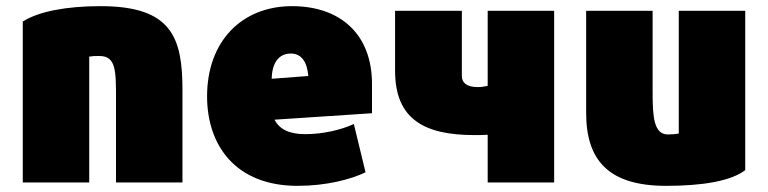

<svg xmlns="http://www.w3.org/2000/svg" viewBox="-20 -578 2496 624"><path d="M270 15V-394C283 -396 286 -396 303 -396C357 -396 357 -349 357 -255V15H573V-286C573 -456 538 -558 307 -558C196 -558 106 -541 54 -508V15Z M947 26C1041 26 1120 5 1168 -18L1130 -175C1089 -156 1030 -142 972 -142C918 -142 888 -159 872 -189L1189 -210V-305C1189 -467 1086 -558 929 -558C766 -558 653 -444 653 -265C653 -104 747 26 947 26ZM925 -404C960 -404 978 -377 982 -331L863 -322C864 -372 885 -404 925 -404Z M1264 -543V-348C1264 -189 1361 -139 1522 -139C1534 -139 1549 -139 1565 -140V15H1781V-543H1565V-299C1550 -296 1545 -295 1532 -295C1497 -295 1481 -309 1481 -331V-543Z M1885 -543V-211C1885 -55 1960 26 2145 26C2261 26 2355 11 2402 -25V-543H2186V-144C2175 -142 2163 -141 2151 -141C2105 -141 2101 -198 2101 -278V-543Z"/></svg>

Font: Repo ExtraBlack
Style: Regular
Weight: 400
Designer: Stefan Peev
Foundry: Context Ltd
Version: Version 001.502